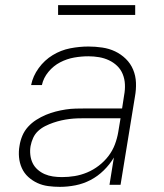

<svg xmlns="http://www.w3.org/2000/svg" viewBox="-20 -719 640 747"><path d="M213 8Q190 8 167.5 5Q145 2 125.5 -7Q106 -16 90 -30.5Q74 -45 65 -65Q56 -85 54 -107.5Q52 -130 56 -152Q59 -172 67 -191Q75 -210 89 -225.5Q103 -241 121 -252.5Q139 -264 158 -272Q177 -280 196.5 -285Q216 -290 235.5 -293Q255 -296 274.5 -296.5Q294 -297 313 -297H455L463 -349Q467 -370 466 -391Q465 -412 457.5 -430.5Q450 -449 436 -462.5Q422 -476 404 -484.5Q386 -493 365.5 -496.5Q345 -500 324 -500Q296 -500 268 -495Q240 -490 214 -476.5Q188 -463 168.5 -439.5Q149 -416 143 -388H101Q108 -423 130.5 -454Q153 -485 185 -504.5Q217 -524 253 -531Q289 -538 324 -538Q351 -538 378 -534Q405 -530 428 -519Q451 -508 469.5 -490Q488 -472 498 -448Q508 -424 509 -397Q510 -370 505 -343L449 0H406L423 -106Q407 -79 383.5 -56Q360 -33 332 -18.5Q304 -4 273.5 2Q243 8 213 8ZM221 -30Q246 -30 270.5 -34Q295 -38 319 -48Q343 -58 364.5 -74.5Q386 -91 402 -112Q418 -133 427 -157Q436 -181 440 -205L449 -259H313Q298 -259 282 -258.5Q266 -258 250 -256Q234 -254 218.5 -250.5Q203 -247 187 -241.5Q171 -236 156 -228.5Q141 -221 128.5 -209.5Q116 -198 109 -182.5Q102 -167 99 -151Q96 -134 98 -116.5Q100 -99 107 -84.5Q114 -70 126.5 -59Q139 -48 154 -41.5Q169 -35 186 -32.5Q203 -30 221 -30ZM506 -661H206V-699H506Z"/></svg>

Font: Iosevka Curly XLtExObl
Style: Regular
Weight: 200
Width: 7
Italic angle: -9°
Monospace: yes
Designer: Belleve Invis
Foundry: Belleve Invis
Version: Version 11.0.1; ttfautohint (v1.8.3)